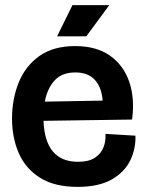

<svg xmlns="http://www.w3.org/2000/svg" viewBox="-20 -716 569 750"><path d="M283 14Q193 14 136.5 -21.5Q80 -57 53.5 -117.5Q27 -178 27 -253Q27 -329 53 -393.5Q79 -458 133.5 -497Q188 -536 274 -536Q356 -536 409 -499Q462 -462 484.5 -397.5Q507 -333 496 -249L150 -244Q156 -84 285 -84Q327 -84 351 -100Q375 -116 384.5 -141Q394 -166 392 -193L509 -186Q511 -136 489 -90Q467 -44 416.5 -15Q366 14 283 14ZM274 -433Q222 -433 193.5 -402Q165 -371 155 -319L381 -323Q377 -375 350.5 -404Q324 -433 274 -433ZM317 -574H203L263 -696H407Z"/></svg>

Font: Bricolage Grotesque 48pt SemiBold
Style: Regular
Weight: 600
Designer: Mathieu Triay
Foundry: Atelier Triay
Version: Version 1.000; ttfautohint (v1.8.4.7-5d5b);gftools[0.9.32]